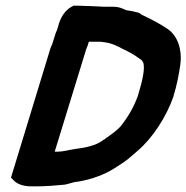

<svg xmlns="http://www.w3.org/2000/svg" viewBox="-20 -676 661 681"><path d="M19 -46 26 -39C39 -23 63 -15 91 -15H108C143 -15 178 -18 209 -21L214 -22L218 -23C221 -24 226 -25 244 -30C284 -35 321 -46 357 -63C378 -73 398 -87 412 -96C435 -111 447 -123 468 -141C522 -187 570 -262 595 -333V-334C608 -376 615 -414 620 -450C626 -499 611 -548 575 -573C547 -592 516 -608 482 -624L474 -630L471 -631C457 -635 443 -638 427 -640C420 -643 405 -652 383 -652H351C319 -654 285 -655 250 -656H241L232 -651C200 -632 190 -598 184 -575L182 -569L178 -560L165 -519C162 -514 160 -507 159 -505ZM174 -138 285 -499V-500L286 -502L292 -517V-518C293 -521 294 -524 295 -528H339L341 -527H344C375 -524 396 -513 420 -500H421C439 -491 458 -481 470 -471H471L472 -470C481 -464 484 -462 487 -456C496 -438 486 -391 469 -336C454 -294 432 -258 407 -227C398 -216 372 -197 356 -186L351 -182C350 -182 345 -179 340 -175C320 -161 285 -152 249 -148C222 -144 204 -138 185 -138Z"/></svg>

Font: SolarCharger
Style: 1052
Weight: 1000
Designer: Mew Too
Foundry: Cannot Into Space Fonts/KineticPlasma Fonts
Version: Version 1.100